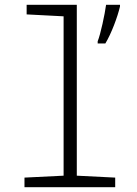

<svg xmlns="http://www.w3.org/2000/svg" viewBox="-20 -780 570 800"><path d="M387 -608V-599H419C444 -640 470 -710 480 -753V-760H422C417 -722 399 -637 387 -608ZM82 0H460V-40L300 -48V-760H91V-720L245 -712V-48L82 -40Z"/></svg>

Font: Noto Sans Mono Condensed Light
Style: Regular
Weight: 300
Width: 3
Designer: Monotype Design Team
Foundry: Monotype Imaging Inc.
Version: Version 2.014